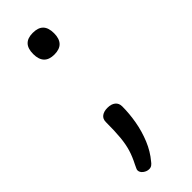

<svg xmlns="http://www.w3.org/2000/svg" viewBox="-250 -560 813 813"><g transform="rotate(-45 156.5 -153.5)"><path d="M156 -402Q125 -402 109.5 -418.5Q94 -435 94 -467Q94 -500 109.5 -516Q125 -532 156 -532Q188 -532 203.5 -516Q219 -500 219 -467Q219 -435 203.5 -418.5Q188 -402 156 -402ZM97 225Q83 225 70.5 215.5Q58 206 58 193Q58 189 61 183Q64 177 68 168Q84 137 92.5 109Q101 81 104.5 45Q108 9 108 -46Q108 -65 121 -74.5Q134 -84 155 -84Q178 -84 191 -73.5Q204 -63 204 -44Q204 -1 196 44.5Q188 90 170.5 132.5Q153 175 125 208Q121 214 114 219.5Q107 225 97 225Z"/></g></svg>

Font: Playwrite PT
Style: Regular
Weight: 400
Designer: Veronika Burian, José Scaglione
Foundry: TypeTogether
Version: Version 1.002